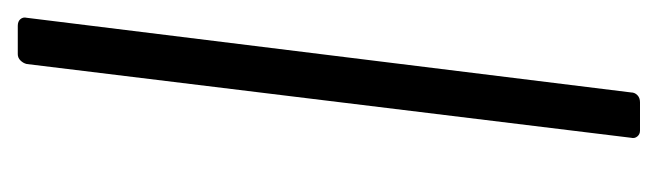

<svg xmlns="http://www.w3.org/2000/svg" viewBox="-282 -458 740 216"><g transform="rotate(-90 88.0 -350.0)"><path d="M41 -10 124 -690Q125 -694 128 -697Q131 -700 135 -700H167Q172 -700 174.5 -697Q177 -694 176 -690L92 -10Q92 -6 89 -3Q86 0 81 0H49Q45 0 42.5 -3Q40 -6 41 -10Z"/></g></svg>

Font: Barlow Condensed Light
Style: Italic
Weight: 300
Width: 3
Italic angle: -7°
Designer: Jeremy Tribby
Foundry: Tribby Type
Version: Version 1.408